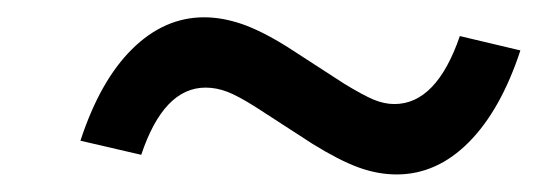

<svg xmlns="http://www.w3.org/2000/svg" viewBox="-20 -484 640 222"><path d="M143.3 -305 73 -321.3Q95.7 -390.7 132.8 -427.3Q170 -464 216 -464Q237 -464 259.8 -456.2Q282.7 -448.3 313 -429.3L378.3 -387Q399.7 -374 412 -368.8Q424.3 -363.7 436 -363.7Q484.7 -363.7 511.7 -442.3L581.7 -425.7Q559 -356.7 522 -319.5Q485 -282.3 438.7 -282.3Q416.7 -282.3 394.3 -290.5Q372 -298.7 341.3 -317.7L276 -360Q255 -373.3 242.5 -378Q230 -382.7 217.7 -382.7Q169.3 -382.7 143.3 -305Z"/></svg>

Font: Red Hat Display VF
Style: Italic
Weight: 300
Italic angle: -12°
Designer: Pentagram, MCKL
Foundry: Pentagram, MCKL
Version: Version 1.010